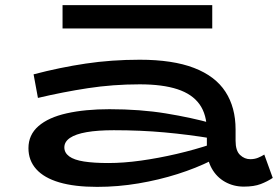

<svg xmlns="http://www.w3.org/2000/svg" viewBox="-20 -716 1087 749"><path d="M931 12Q891 12 858 -6.5Q825 -25 806 -59Q787 -93 787 -138V-205Q787 -269 758.5 -309Q730 -349 672 -368Q614 -387 525 -387Q421 -387 323 -372Q225 -357 128 -334L111 -426Q214 -453 314.5 -468Q415 -483 525 -483Q654 -483 737 -451Q820 -419 859.5 -358Q899 -297 899 -211V-167Q899 -128 916.5 -111.5Q934 -95 956 -95Q973 -95 986.5 -100.5Q1000 -106 1011 -113L1044 -22Q1023 -8 997 2Q971 12 931 12ZM359 13Q271 13 211.5 -4.5Q152 -22 121.5 -56Q91 -90 91 -138Q91 -190 130 -224Q169 -258 240.5 -274Q312 -290 407 -290Q527 -290 627.5 -273.5Q728 -257 806 -235V-176Q715 -191 622 -199.5Q529 -208 424 -208Q361 -208 318 -200.5Q275 -193 253 -178Q231 -163 231 -141Q231 -120 250 -106Q269 -92 307.5 -86Q346 -80 402 -80Q462 -80 530 -89.5Q598 -99 669 -115.5Q740 -132 806 -154L805 -90Q745 -60 672.5 -37Q600 -14 520 -0.5Q440 13 359 13ZM808 -696V-605H224V-696Z"/></svg>

Font: BioRhyme Expanded SemiBold
Style: Regular
Weight: 600
Width: 7
Designer: Aoife Mooney
Foundry: Aoife Mooney Type
Version: Version 1.600;gftools[0.9.33]